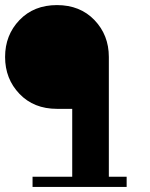

<svg xmlns="http://www.w3.org/2000/svg" viewBox="-20 -735 588 755"><path d="M108 0V-40H264V-307H204Q113 -307 56.5 -366Q0 -425 0 -511Q0 -597 56.5 -656Q113 -715 204 -715Q295 -715 351.5 -656Q408 -597 408 -511V-40H478V0Z"/></svg>

Font: Croissant One
Style: Regular
Weight: 400
Designer: Eduardo Rodriguez Tunni
Foundry: Eduardo Rodriguez Tunni
Version: Version 1.001